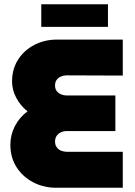

<svg xmlns="http://www.w3.org/2000/svg" viewBox="-20 -887 636 907"><path d="M246 0Q186 0 136.5 -26Q87 -52 58 -97.5Q29 -143 29 -203Q29 -250 50.5 -291.5Q72 -333 110 -361Q77 -387 57 -424.5Q37 -462 37 -502Q37 -561 65.5 -605.5Q94 -650 142.5 -675Q191 -700 249 -700H560V-530L297 -531Q281 -531 268 -525.5Q255 -520 247.5 -509.5Q240 -499 240 -483Q240 -468 247.5 -457.5Q255 -447 268 -441.5Q281 -436 297 -436H525V-268H298Q281 -268 268 -262Q255 -256 247.5 -245Q240 -234 240 -218Q240 -203 247.5 -192Q255 -181 268 -175.5Q281 -170 298 -170H560V0ZM175 -760V-867H490V-760Z"/></svg>

Font: MuseoModerno Thin Black
Style: Regular
Weight: 900
Version: Version 1.002